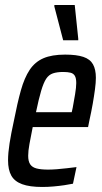

<svg xmlns="http://www.w3.org/2000/svg" viewBox="-20 -735 406 763"><path d="M148 8Q98 8 68 -3Q38 -14 25 -37Q12 -60 12 -98Q12 -127 18 -165.5Q24 -204 35 -254Q49 -326 63 -376Q77 -426 98 -457.5Q119 -489 152.5 -503.5Q186 -518 239 -518Q284 -518 311 -509Q338 -500 349.5 -479.5Q361 -459 361 -426Q361 -407 357.5 -380.5Q354 -354 348.5 -322.5Q343 -291 335 -255L330 -230H110Q102 -190 97 -162.5Q92 -135 92 -116Q92 -94 100 -82Q108 -70 125.5 -65.5Q143 -61 171 -61Q186 -61 206 -62.5Q226 -64 246.5 -66.5Q267 -69 284 -71L270 -5Q256 -2 235.5 1Q215 4 192.5 6Q170 8 148 8ZM123 -289H265L269 -307Q274 -334 278.5 -361Q283 -388 283 -405Q283 -424 277.5 -433.5Q272 -443 260.5 -446Q249 -449 231 -449Q207 -449 190.5 -443.5Q174 -438 163.5 -422Q153 -406 143.5 -374Q134 -342 123 -289ZM231 -575 196 -709V-715H277L291 -581V-575Z"/></svg>

Font: Saira ExtraCondensed Medium
Style: Italic
Weight: 500
Width: 2
Italic angle: -12°
Designer: Hector Gatti with collaboration of the Omnibus-Type team
Foundry: Omnibus-Type
Version: Version 1.101